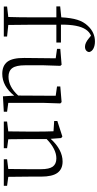

<svg xmlns="http://www.w3.org/2000/svg" viewBox="404 -1258 868 1716"><g transform="rotate(90 838.0 -400.0)"><path d="M37.1 -503.9 134.8 -513.7Q139.6 -602.5 157.2 -658.2Q174.8 -713.9 210.9 -751Q269.5 -814.5 350.6 -814.5Q386.7 -814.5 413.1 -801.3Q439.5 -788.1 445.3 -763.7Q444.3 -747.1 431.6 -736.3Q418.9 -725.6 397.5 -725.6Q364.3 -725.6 324.2 -758.8L298.8 -779.3Q265.6 -765.6 244.1 -733.4Q199.2 -668 200.2 -510.7H360.4V-469.7H201.2V-226.6Q201.2 -167 203.1 -40L306.6 -29.3V0H38.1V-29.3L131.8 -40Q134.8 -132.8 134.8 -226.6V-469.7H37.1Z M899.4 -40 978.5 -29.3V0L840.8 7.8L835 -92.8Q750 13.7 639.6 13.7Q567.4 13.7 532.2 -31.7Q497.1 -77.1 498 -183.6L501 -463.9L417 -475.6V-504.9L558.6 -516.6L568.4 -504.9L563.5 -355.5V-190.4Q563.5 -110.4 588.4 -76.2Q613.3 -42 666 -42Q754.9 -42 834 -128.9L835.9 -463.9L752.9 -475.6V-504.9L892.6 -516.6L904.3 -504.9L899.4 -355.5Z M1560.5 -40 1640.6 -29.3V0H1403.3V-29.3L1490.2 -40Q1492.2 -149.4 1492.2 -226.6V-331.1Q1492.2 -406.2 1468.8 -438Q1445.3 -469.7 1395.5 -469.7Q1312.5 -469.7 1222.7 -382.8V-226.6Q1222.7 -149.4 1224.6 -40L1304.7 -29.3V0H1066.4V-29.3L1154.3 -40Q1156.2 -149.4 1156.2 -226.6V-281.2Q1156.2 -373 1153.3 -444.3L1061.5 -450.2V-478.5L1200.2 -523.4L1213.9 -512.7L1220.7 -418.9Q1318.4 -525.4 1423.8 -525.4Q1491.2 -525.4 1524.9 -479.5Q1558.6 -433.6 1558.6 -333V-226.6Q1558.6 -149.4 1560.5 -40Z"/></g></svg>

Font: Bpmf Zihi Serif Light
Style: Light
Weight: 300
Foundry: But Ko
Version: Version 1.320